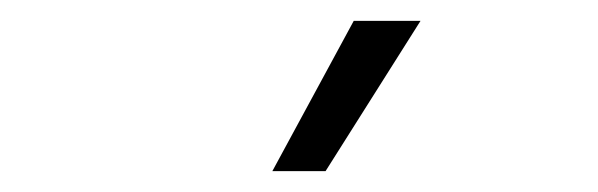

<svg xmlns="http://www.w3.org/2000/svg" viewBox="-20 -804 573 184"><path d="M319 -784H383L292 -640H241Z"/></svg>

Font: Eudoxus Sans Light
Style: Regular
Weight: 300
Designer: Stijn de Vries
Foundry: tokotype
Version: Version 2.005